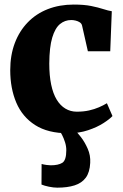

<svg xmlns="http://www.w3.org/2000/svg" viewBox="-20 -588 551 863"><path d="M286 11Q195.5 11 138 -25.8Q80.5 -62.5 53.2 -126.8Q26 -191 26 -272.5Q26 -340 46.5 -394.2Q67 -448.5 104.8 -487.5Q142.5 -526.5 195 -547Q247.5 -567.5 311.5 -567.5Q358 -567.5 390 -561Q422 -554.5 444.2 -547.2Q466.5 -540 482.5 -537.5L475.5 -357.5H375L349 -472.5Q347 -482 338.8 -487.5Q330.5 -493 319.8 -495.5Q309 -498 300.5 -498Q271.5 -498 249.5 -479.8Q227.5 -461.5 214.8 -419Q202 -376.5 201.5 -302Q201.5 -248.5 210 -207.8Q218.5 -167 234.8 -140.2Q251 -113.5 274 -99.8Q297 -86 325 -86Q355.5 -86 380 -91.5Q404.5 -97 424.8 -105.8Q445 -114.5 460.5 -124L485.5 -66.5Q473.5 -53 445.2 -34.8Q417 -16.5 376.2 -2.8Q335.5 11 286 11ZM237.5 255.5Q220.5 255.5 200 251.2Q179.5 247 166.5 241.5L167 149Q177.5 152 189.8 153.5Q202 155 208 155Q242 155 260 143.8Q278 132.5 278 87Q278 69 272.2 51Q266.5 33 259 18.5Q251.5 4 245.5 -3L295.5 -6.5L316 -3Q327 6.5 344 28.5Q361 50.5 374.2 80.5Q387.5 110.5 385.5 144Q383.5 186.5 365.5 210.8Q347.5 235 315.2 245.2Q283 255.5 237.5 255.5Z"/></svg>

Font: Merriweather 24pt Black
Style: Regular
Weight: 900
Designer: Eben Sorkin
Foundry: Eben Sorkin
Version: Version 2.100